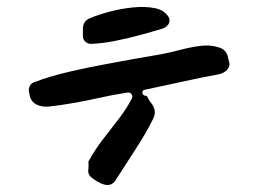

<svg xmlns="http://www.w3.org/2000/svg" viewBox="-20 -536 748 556"><path d="M468 -487Q474 -477 468 -466Q461 -456 450 -453Q424 -445 387.5 -435Q351 -425 313 -417.5Q275 -410 243 -409Q234 -409 227 -415.5Q220 -422 220 -432V-452Q220 -475 240 -483Q263 -493 296.5 -502Q330 -511 365 -514.5Q400 -518 428 -512.5Q456 -507 468 -487ZM643 -358Q648 -344 636 -332Q627 -324 614 -321Q560 -311 510.5 -300Q461 -289 399 -276Q392 -275 392.5 -267.5Q393 -260 400 -259Q406 -259 408 -253Q411 -246 414.5 -242Q418 -238 421 -233Q434 -214 424 -193Q404 -152 372 -103Q340 -54 316 -16Q304 5 280 -2Q271 -5 262.5 -10Q254 -15 246 -21Q233 -31 236 -47Q237 -57 236 -67Q236 -69 237 -70Q239 -74 240 -75Q256 -104 278.5 -133Q301 -162 324 -192Q347 -222 362 -251Q365 -257 361 -263Q357 -269 349 -268Q304 -261 255 -250Q206 -239 150 -231Q136 -229 122 -227.5Q108 -226 94 -230Q71 -237 66 -259Q66 -263 64 -269Q62 -278 66 -286.5Q70 -295 79 -298Q124 -315 179.5 -328Q235 -341 285 -350Q326 -358 366 -365Q406 -372 447 -379Q473 -384 501.5 -391.5Q530 -399 559 -403Q588 -407 613 -399Q635 -393 640 -371Q641 -368 641.5 -364.5Q642 -361 643 -358Z"/></svg>

Font: Slackside One
Style: Regular
Weight: 400
Version: Version 1.000